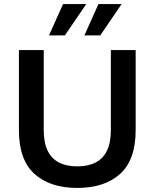

<svg xmlns="http://www.w3.org/2000/svg" viewBox="-20 -914 760 944"><path d="M360 10Q226 10 149.5 -59Q73 -128 73 -274V-668H195V-274Q195 -213 214 -173.5Q233 -134 270 -115Q307 -96 360 -96Q413 -96 450 -115Q487 -134 506 -173.5Q525 -213 525 -274V-668H647V-274Q647 -128 570.5 -59Q494 10 360 10ZM395 -740 464 -894H578L473 -740ZM221 -740 290 -894H404L299 -740Z"/></svg>

Font: Gantari SemiBold
Style: Regular
Weight: 600
Designer: Anugrah Pasau
Foundry: Lafontype
Version: Version 1.000; ttfautohint (v1.8.3)